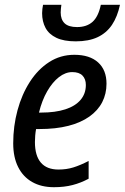

<svg xmlns="http://www.w3.org/2000/svg" viewBox="-20 -778 525 808"><path d="M207 9.8Q153.8 9.8 115.5 -12Q77.1 -33.7 56.4 -75Q35.6 -116.2 35.6 -174.8Q35.6 -247.1 53.7 -314Q71.8 -380.9 105.7 -433.6Q139.6 -486.3 187 -516.8Q234.4 -547.4 293 -547.4Q357.4 -547.4 392.8 -515.4Q428.2 -483.4 428.2 -425.8Q428.2 -383.3 410.2 -348.1Q392.1 -313 356.4 -287.6Q320.8 -262.2 268.1 -248.5Q215.3 -234.9 145 -234.9H131.8Q129.4 -221.7 128.2 -207.8Q127 -193.8 127 -180.2Q127 -123 151.9 -93.8Q176.8 -64.5 226.1 -64.5Q259.8 -64.5 288.8 -73.5Q317.9 -82.5 353 -100.6V-25.9Q320.3 -8.3 285.4 0.7Q250.5 9.8 207 9.8ZM144 -304.2H152.8Q212.9 -304.2 254.9 -317.9Q296.9 -331.5 319.1 -357.7Q341.3 -383.8 341.3 -420.4Q341.3 -445.3 327.1 -460Q313 -474.6 284.2 -474.6Q255.4 -474.6 228 -453.4Q200.7 -432.1 178.7 -394Q156.7 -356 144 -304.2ZM298.8 -604Q248.5 -604 217.3 -618.9Q186 -633.8 171.6 -660.6Q157.2 -687.5 157.2 -722.7Q157.2 -731 158.4 -740.7Q159.7 -750.5 161.1 -757.8H238.3Q237.3 -749.5 236.3 -741.5Q235.4 -733.4 235.4 -725.6Q235.4 -695.8 252 -679.9Q268.6 -664.1 304.2 -664.1Q344.7 -664.1 369.4 -686Q394 -708 404.3 -757.8H484.9Q474.1 -707.5 451.2 -673.3Q428.2 -639.2 390.9 -621.6Q353.5 -604 298.8 -604Z"/></svg>

Font: Open Sans SemiCondensed Medium
Style: Italic
Weight: 500
Width: 4
Italic angle: -12°
Designer: Monotype Design Team
Foundry: Monotype Imaging Inc.
Version: Version 3.000